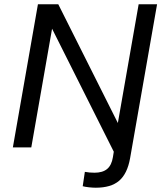

<svg xmlns="http://www.w3.org/2000/svg" viewBox="-20 -688 760 896"><path d="M40 0 157 -668H252L530 -114L627 -668H713L587 51Q574 123 536 155.5Q498 188 427 188Q412 188 394.5 186Q377 184 366 181L376 114Q386 116 398 117Q410 118 421 118Q459 118 480 100.5Q501 83 507 45L511 20L223 -554L126 0Z"/></svg>

Font: Gantari
Style: Italic
Weight: 400
Italic angle: -10°
Designer: Anugrah Pasau
Foundry: Lafontype
Version: Version 1.000; ttfautohint (v1.8.3)